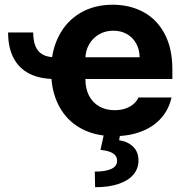

<svg xmlns="http://www.w3.org/2000/svg" viewBox="-20 -557 773 800"><path d="M209.4 -318.5V-227.9Q145.3 -227.9 101.8 -250.4Q58.2 -272.8 36 -316.2Q13.7 -359.5 13.7 -421.8H118.3Q118.5 -387.5 127.6 -364.9Q136.7 -342.3 156.7 -330.4Q176.7 -318.5 209.4 -318.5ZM192.9 -262.6Q192.9 -343.8 224.7 -406.3Q256.5 -468.7 314.6 -503Q372.7 -537.3 449.4 -537.3Q520.7 -537.3 577 -507.2Q633.3 -477.1 665.7 -416.5Q698.2 -355.9 698.2 -268.2V-227.9H251.7V-318.5H561.7Q561.5 -350.4 547.5 -375.7Q533.5 -401.1 508.7 -415.1Q483.9 -429.1 452 -429.1Q418.7 -429.1 392.3 -413.6Q365.9 -398.1 350.9 -371.4Q336 -344.8 335.8 -313.1V-228Q335.8 -188.2 350.7 -159Q365.6 -129.7 393.2 -113.8Q420.7 -97.9 457.6 -97.9Q482 -97.9 501.9 -104.5Q521.8 -111.1 535.7 -123Q549.6 -135 557.1 -150.9H694.6Q684.1 -102.1 652.4 -65.8Q620.7 -29.4 570.1 -9.6Q519.6 10.3 455.3 10.3Q374.6 10.3 315.4 -23Q256.1 -56.2 224.5 -117.8Q192.9 -179.3 192.9 -262.6ZM481.8 -2.8 476.3 27.2Q512.8 32.8 534.8 54.3Q556.8 75.9 557 111Q557.2 145.1 536 170.4Q514.8 195.6 473.9 209.4Q432.9 223.1 376.2 223.1L375 158Q418.9 158 443 147.2Q467.1 136.4 467.8 114.6Q468.2 100.6 461 91.2Q453.8 81.8 438.5 76Q423.2 70.1 398.7 67.3L414.1 -2.8Z"/></svg>

Font: Pretendard Variable
Style: Regular
Weight: 400
Designer: Base glyphs from Inter by Rasmus Andersson; Hangul glyphs from Noto Sans CJK(Source Han Sans) by Jang Soo-young and Kang
Foundry: Kil Hyung-jin
Version: Version 1.100;FEAKit 1.0